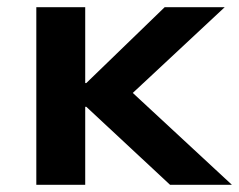

<svg xmlns="http://www.w3.org/2000/svg" viewBox="-20 -514 665 534"><path d="M81 0V-494H217V-283H220L438 -494H605L323 -231L324 -279L625 0H453L220 -217H217V0Z"/></svg>

Font: Nunito Sans 10pt SemiExpanded
Style: Bold
Weight: 700
Width: 6
Designer: Vernon Adams
Foundry: Vernon Adams
Version: Version 3.101;gftools[0.9.27]